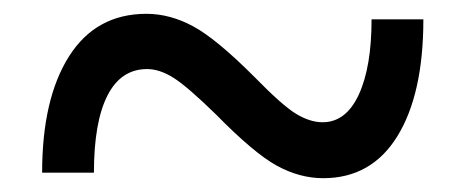

<svg xmlns="http://www.w3.org/2000/svg" viewBox="-20 -482 674 278"><path d="M518 -454H593Q593 -346 555.5 -285Q518 -224 448 -224Q414 -224 381 -242Q348 -260 293 -316Q251 -357 231 -369.5Q211 -382 193 -382Q155 -382 135.5 -343.5Q116 -305 116 -232H41Q41 -339 80 -400.5Q119 -462 192 -462Q226 -462 259.5 -444Q293 -426 348 -371Q389 -329 409 -317Q429 -305 447 -305Q481 -305 499.5 -345Q518 -385 518 -454Z"/></svg>

Font: Blinker
Style: Regular
Weight: 400
Designer: Juergen Huber
Foundry: supertype
Version: Version 1.017;hotconv 1.0.117;makeotfexe 2.5.65602